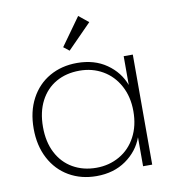

<svg xmlns="http://www.w3.org/2000/svg" viewBox="-86 -850 845 933"><g transform="rotate(-10 336.5 -383.0)"><path d="M54 -272Q54 -356 87.5 -419Q121 -482 180.5 -516Q240 -550 316 -550Q402 -550 462 -508Q522 -466 546 -401V-543H591V0H546V-143Q522 -77 461.5 -34.5Q401 8 316 8Q240 8 180.5 -26.5Q121 -61 87.5 -124.5Q54 -188 54 -272ZM546 -272Q546 -343 516.5 -397.5Q487 -452 436 -481.5Q385 -511 322 -511Q256 -511 206 -482.5Q156 -454 128 -400Q100 -346 100 -272Q100 -198 128 -144Q156 -90 206.5 -61Q257 -32 322 -32Q385 -32 436.5 -61.5Q488 -91 517 -145.5Q546 -200 546 -272ZM264 -637 362 -774 410 -735 292 -615Z"/></g></svg>

Font: Fz Poppins ExtLt
Style: Regular
Weight: 200
Designer: Ninad Kale (Devanagari), Jonny Pinhorn (Latin)
Foundry: Indian Type Foundry
Version: Vit hóa bi Vntype.Com & FontZin.Com